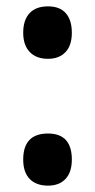

<svg xmlns="http://www.w3.org/2000/svg" viewBox="-20 -573 300 604"><path d="M53 -470Q53 -510 73 -531.5Q93 -553 131 -553Q168 -553 187 -531.5Q206 -510 206 -470Q206 -430 186 -409Q166 -388 131 -388Q94 -388 73.5 -409.5Q53 -431 53 -470ZM53 -71Q53 -153 131 -153Q206 -153 206 -71Q206 -31 186 -10Q166 11 131 11Q94 11 73.5 -10Q53 -31 53 -71Z"/></svg>

Font: Noto Sans Thai ExtCond
Style: Bold
Weight: 700
Width: 2
Designer: Monotype Design Team
Foundry: Monotype Imaging Inc.
Version: Version 2.002; ttfautohint (v1.8.4.7-5d5b)